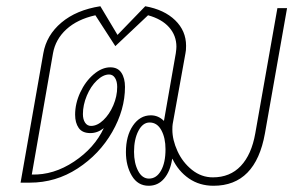

<svg xmlns="http://www.w3.org/2000/svg" viewBox="-20 -586 971 616"><path d="M901 -560 830 -158Q800 10 665 10Q620 10 586 -13.5Q552 -37 533 -77L532 -74Q526 -36 506.5 -13Q487 10 457 10Q422 10 403 -22Q384 -54 384 -98Q384 -150 406.5 -183Q429 -216 464 -216Q488 -216 506 -198L544 -415Q546 -429 546 -436Q546 -472 522.5 -498.5Q499 -525 455 -537L350 -438L286 -537Q228 -524 193 -492Q158 -460 150 -415L82 -26Q152 -24 217.5 -67.5Q283 -111 313 -175Q293 -159 270 -159Q244 -159 232.5 -175.5Q221 -192 221 -218Q221 -254 237.5 -289.5Q254 -325 280.5 -347.5Q307 -370 334 -370Q358 -370 369.5 -352.5Q381 -335 381 -307Q381 -234 340 -162.5Q299 -91 229 -45.5Q159 0 76 0H46L119 -415Q129 -473 177 -513.5Q225 -554 302 -566L357 -474L446 -566Q507 -555 542 -521Q577 -487 577 -439Q577 -423 575 -415L534 -188Q533 -182 533 -170Q533 -137 549.5 -101Q566 -65 596 -41Q626 -17 663 -17Q718 -17 752.5 -53.5Q787 -90 799 -158L870 -560ZM272 -182Q292 -182 311.5 -200.5Q331 -219 343.5 -248Q356 -277 356 -307Q356 -325 349 -336Q342 -347 330 -347Q311 -347 291 -328Q271 -309 258.5 -279Q246 -249 246 -220Q246 -203 253 -192.5Q260 -182 272 -182ZM511 -107Q511 -144 497.5 -168.5Q484 -193 460 -193Q438 -193 424 -166Q410 -139 410 -99Q410 -63 423 -38Q436 -13 458 -13Q482 -13 496.5 -38.5Q511 -64 511 -107Z"/></svg>

Font: KoHo ExtraLight
Style: Italic
Weight: 275
Italic angle: -10°
Version: Version 1.000; ttfautohint (v1.6)